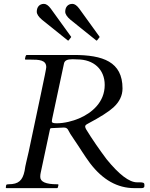

<svg xmlns="http://www.w3.org/2000/svg" viewBox="-20 -972 775 992"><path d="M170 -911.5C170 -899.2 179 -885.3 197 -870L329 -764C330.3 -762.7 331.3 -762 332 -762C332.7 -762 333.7 -762.7 335 -764L346 -778C347.3 -779.3 348 -780.3 348 -781C348 -781.7 347.3 -782.7 346 -784L242 -928C230 -944 218.3 -952 207 -952C183.7 -952 170 -935.3 170 -911.5ZM317 -911.5C317 -899.2 326 -885.3 344 -870L476 -764C477.3 -762.7 478.3 -762 479 -762C479.7 -762 480.7 -762.7 482 -764L493 -778C494.3 -779.3 495 -780.3 495 -781C495 -781.7 494.3 -782.7 493 -784L389 -928C377 -944 365.3 -952 354 -952C330.7 -952 317 -935.3 317 -911.5ZM521 -533C521 -444.2 455.1 -388.4 388 -360C357.1 -346.8 313.1 -335 273 -335C256.3 -335 248 -337.8 248 -343.5C248 -349.2 248.7 -354.7 250 -360L310 -641C312.6 -659.4 326.7 -666 355 -666L380 -665C463.1 -665 521 -614.4 521 -533ZM700 -30H688C648 -30 595.7 -69.7 531 -149C494.6 -197.6 456.7 -251.9 425.5 -303C421.8 -309 420 -314.3 420 -319C420 -323.7 424.7 -328.3 434 -333C498 -367 542 -395 566 -417C597.3 -445.7 613 -478.3 613 -515C613 -653.3 511.3 -688 361 -688H119C115.7 -688 113.3 -685.7 112 -681C112 -681 109 -668 109 -668C109 -665.3 110 -664 112 -664H138C181.3 -664 219 -662.6 219 -625C219 -619 209.5 -571.5 190.5 -482.5C166.1 -368.2 148.3 -284.2 128 -187C120.8 -152.6 110.8 -119.5 107 -89C96.7 -39.7 76.3 -20 24 -20C17.3 -20 13.3 -18.7 12 -16L10 -4C10 -1.3 11 0 13 0H275C277 0 278.3 -1.3 279 -4L282 -16C282 -18.7 281 -20 279 -20H274.5C216.8 -20 188 -32.6 188 -58C188 -66 188.7 -72.7 190 -78L238 -303C238.7 -307.7 241.3 -310 246 -310L310 -313C331.6 -313 332.4 -297.5 343.5 -280C349.8 -270 357.2 -259 365.5 -247C390.8 -210.6 414.2 -170.4 445 -129C510.3 -43 586.7 0 674 0H710C720.7 0 726 -3.3 726 -10V-18C726 -28.5 717.5 -30 700 -30Z"/></svg>

Font: fbb
Style: Italic
Weight: 400
Italic angle: -12°
Designer: David J. Perry, Michael Sharpe
Version: Version 0.991